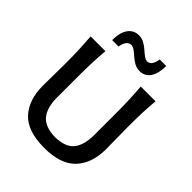

<svg xmlns="http://www.w3.org/2000/svg" viewBox="-258 -1087 1246 1246"><g transform="rotate(45 365.0 -464.0)"><path d="M365.5 12Q211 12 142.2 -63Q73.5 -138 73.5 -268.5Q73.5 -298.5 74.8 -356.2Q76 -414 76 -474.5Q76 -542.5 73.8 -598Q71.5 -653.5 67 -713H202.5Q197.5 -653.5 195.2 -598Q193 -542.5 193 -474.5V-277.5Q193 -186 232.5 -137.5Q272 -89 365 -87Q460 -89 498 -137.2Q536 -185.5 536 -278V-474.5Q536 -542.5 533.8 -598Q531.5 -653.5 527 -713H662.5Q657 -653.5 655 -598Q653 -542.5 653 -474.5Q653 -414 654.2 -355.8Q655.5 -297.5 655.5 -268Q655.5 -136.5 585.5 -62.2Q515.5 12 365.5 12ZM452 -778Q423.5 -778 401.5 -790.2Q379.5 -802.5 361.2 -818.8Q343 -835 326.2 -847.5Q309.5 -860 292 -861Q251 -857.5 241.5 -794.5H182.5Q182.5 -865 209.8 -902.5Q237 -940 283.5 -940Q310.5 -940 332.5 -928Q354.5 -916 372.8 -899.8Q391 -883.5 407.8 -871Q424.5 -858.5 441.5 -857Q462.5 -859 473.8 -876Q485 -893 490 -924H549.5Q549.5 -853.5 523.2 -815.8Q497 -778 452 -778Z"/></g></svg>

Font: Commissioner Flair Medium
Style: Regular
Weight: 500
Designer: Kostas Bartsokas
Foundry: Kostas Bartsokas
Version: Version 1.000; ttfautohint (v1.8.3)